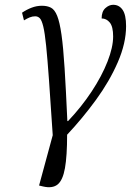

<svg xmlns="http://www.w3.org/2000/svg" viewBox="-20 -563 565 801"><path d="M160 215 143 211 200 1Q191 -137 184.5 -227.5Q178 -318 172.5 -372Q167 -426 160.5 -452.5Q154 -479 146 -487Q138 -495 127 -495Q115 -495 104 -490.5Q93 -486 80 -478L72 -510Q91 -523 112 -531Q133 -539 155 -539Q177 -539 192.5 -531Q208 -523 218.5 -497Q229 -471 236.5 -418.5Q244 -366 249.5 -278.5Q255 -191 261 -58H264Q320 -117 362.5 -181.5Q405 -246 428.5 -306Q452 -366 452 -411Q452 -452 438 -469Q424 -486 404 -486Q404 -515 419.5 -529Q435 -543 452 -543Q477 -543 491.5 -522Q506 -501 506 -454Q506 -383 471.5 -303.5Q437 -224 380.5 -146.5Q324 -69 260 -1Q260 88 251 138.5Q242 189 220.5 206.5Q199 224 160 215Z"/></svg>

Font: Noto Serif Light
Style: Italic
Weight: 300
Italic angle: -12°
Designer: Monotype Design Team
Foundry: Monotype Imaging Inc.
Version: Version 2.013